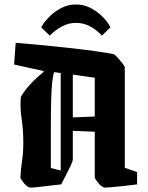

<svg xmlns="http://www.w3.org/2000/svg" viewBox="-20 -826 659 857"><path d="M73 -393Q87 -419 114.5 -449Q142 -479 175 -505L174 -509L43 -538L50 -635Q111 -630 178 -623.5Q245 -617 307 -610Q369 -603 417 -596Q465 -589 487 -584Q491 -584 503 -571Q515 -558 526 -544Q537 -530 537 -526V-77L592 -58V-3Q570 0 537.5 3.5Q505 7 478 9.5Q451 12 445 11Q432 7 418.5 -9.5Q405 -26 403 -33V-238L305 -242V-114Q305 -108 298 -92.5Q291 -77 281 -57L253 -3Q231 -1 200 3Q169 7 144 9.5Q119 12 113 11Q100 8 86.5 -9Q73 -26 71 -33Q73 -72 78.5 -108Q84 -144 84 -191Q84 -246 76.5 -295.5Q69 -345 73 -393ZM207 -76 251 -65V-500L221 -504Q216 -486 213 -458.5Q210 -431 208.5 -384.5Q207 -338 207 -263.5Q207 -189 207 -76ZM403 -479 305 -493V-302L403 -306ZM320 -806Q355 -806 386 -789.5Q417 -773 440 -749Q463 -725 473 -704L435 -667Q412 -692 382.5 -708Q353 -724 320 -724Q286 -724 256.5 -708Q227 -692 202 -667L164 -704Q175 -725 198 -749Q221 -773 252 -789.5Q283 -806 320 -806Z"/></svg>

Font: Grenze Gotisch
Style: Bold
Weight: 700
Designer: Renata Polastri
Foundry: Omnibus-Type
Version: Version 1.001